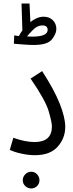

<svg xmlns="http://www.w3.org/2000/svg" viewBox="-20 -869 410 1080"><path d="M162 -663Q147 -663 132 -664Q140 -675 165 -700.5Q190 -726 218 -726Q248 -726 248 -701Q248 -663 162 -663ZM169 -616Q247 -616 272 -647.5Q297 -679 297 -706Q297 -735 277.5 -755Q258 -775 225 -775Q189 -775 151 -745L146 -849H101L106 -698Q95 -683 86 -666Q70 -668 60 -670L58 -623Q72 -622 108 -619Q144 -616 169 -616ZM176 4Q262 4 304.5 -44Q347 -92 347 -155Q347 -208 316 -286Q285 -364 217 -469L152 -427Q236 -305 254 -243Q272 -181 272 -158Q272 -70 174 -70Q122 -70 55 -94L35 -26Q62 -13 102 -4.5Q142 4 176 4ZM202 145Q202 126 188.5 111.5Q175 97 156 97Q136 97 122 111.5Q108 126 108 145Q108 164 122 177.5Q136 191 156 191Q175 191 188.5 177.5Q202 164 202 145Z"/></svg>

Font: Noto Sans Arabic Condensed
Style: Regular
Weight: 400
Width: 3
Designer: Nadine Chahine
Foundry: Monotype Imaging Inc.
Version: 1.001